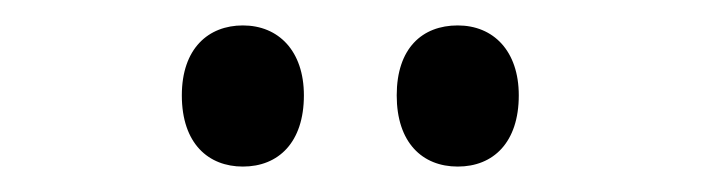

<svg xmlns="http://www.w3.org/2000/svg" viewBox="-20 -747 552 151"><path d="M123 -672C123 -634 144 -616 171 -616C199 -616 219 -635 219 -672C219 -707 199 -727 171 -727C144 -727 123 -709 123 -672ZM292 -672C292 -635 312 -616 340 -616C368 -616 388 -635 388 -672C388 -707 368 -727 340 -727C312 -727 292 -709 292 -672Z"/></svg>

Font: Noto Sans Myanmar ExtraCondensed Medium
Style: Regular
Weight: 500
Width: 2
Designer: Monotype Design Team
Foundry: Monotype Imaging Inc.
Version: Version 2.107